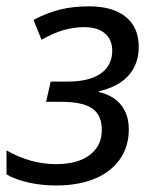

<svg xmlns="http://www.w3.org/2000/svg" viewBox="-23 -564 478 594"><path d="M-2.9 -24.4V-98.6Q71.8 -56.2 150.9 -56.2Q217.3 -56.2 254.6 -84.5Q292 -112.8 292 -162.1Q292 -208 262.2 -228.5Q232.4 -249 167 -249H119.6L133.8 -311.5H184.6Q257.3 -311.5 293 -339.8Q324.2 -364.3 324.2 -407.2Q324.2 -441.4 301.5 -460.7Q278.8 -480 238.3 -480Q206.1 -480 173.8 -470.9Q141.6 -461.9 105.5 -440.9L80.6 -502.4Q124.5 -525.4 164.6 -534.9Q204.6 -544.4 252.4 -544.4Q326.2 -544.4 366.2 -511.7Q406.2 -479 406.2 -419.4Q406.2 -365.7 374.8 -330.6Q343.3 -295.4 282.7 -281.7V-279.3Q328.1 -269 351.8 -239Q375.5 -209 375.5 -163.6Q375.5 -112.3 349.4 -73.5Q323.2 -34.7 274.9 -13.2Q222.2 9.8 151.4 9.8Q104.5 9.8 64.2 0.5Q23.9 -8.8 -2.9 -24.4Z"/></svg>

Font: Viking Open Sans
Style: Italic
Weight: 400
Italic angle: -12°
Foundry: Ascender Corporation
Version: Version 2.000